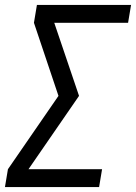

<svg xmlns="http://www.w3.org/2000/svg" viewBox="-24 -755 549 775"><path d="M-4 0 8 -72 212 -368 113 -663 125 -735H505L493 -663H195L295 -368L91 -72H388L376 0Z"/></svg>

Font: Iosevka SS08
Style: Italic
Weight: 400
Italic angle: -10°
Monospace: yes
Designer: Belleve Invis
Foundry: Belleve Invis
Version: 2.1.0; ttfautohint (v1.8.2)